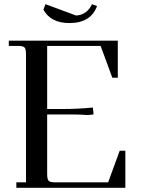

<svg xmlns="http://www.w3.org/2000/svg" viewBox="-20 -896 673 916"><path d="M22 -677V-702H542V-525H516L460 -677H205V-376H280Q353 -376 423 -383L426 -355V-350L398 -347Q368 -350 321 -350H205V-66Q205 -41 212 -33.5Q219 -26 244 -26H496L551 -177H578V0H58V-26H104V-637Q104 -662 97 -669.5Q90 -677 65 -677ZM187 -850 197 -876 343 -822Q395 -825 419 -876L443 -867Q413 -786 311 -786Q222 -786 187 -850Z"/></svg>

Font: Dihjauti
Style: Bold
Weight: 700
Designer: T. Christopher White
Version: Version 3.0.0